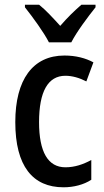

<svg xmlns="http://www.w3.org/2000/svg" viewBox="-20 -786 441 816"><path d="M188 -606H283C306 -651 354 -715 386 -755V-766H326C293 -737 269 -714 236 -676C205 -710 174 -744 146 -766H86V-755C120 -712 166 -649 188 -606ZM250 10C293 10 336 -1 368 -22V-106C333 -87 297 -75 258 -75C184 -75 146 -140 146 -267C146 -397 184 -464 258 -464C287 -464 318 -455 347 -440L377 -521C344 -539 302 -550 254 -550C119 -550 45 -447 45 -267C45 -80 119 10 250 10Z"/></svg>

Font: Noto Sans Devanagari Condensed Medium
Style: Regular
Weight: 500
Width: 3
Designer: Jelle Bosma - Monotype Design Team
Foundry: Monotype Imaging Inc.
Version: Version 2.004